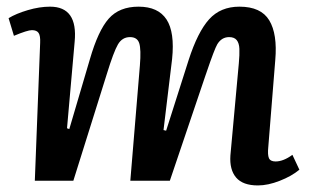

<svg xmlns="http://www.w3.org/2000/svg" viewBox="-20 -545 933 579"><path d="M401.9 -348.1Q405.8 -396 399.9 -414.6Q394 -433.1 372.1 -433.1Q348.6 -433.1 335.7 -411.1Q322.8 -389.2 301.8 -320.8L201.2 0H85L101.1 -416Q102.1 -437 96.4 -445.6Q90.8 -454.1 76.2 -454.1Q63 -454.1 22 -437L5.9 -490.2Q28.3 -503.9 63.7 -514.4Q99.1 -524.9 130.9 -524.9Q215.3 -524.9 205.1 -418.9L182.1 -158.2L189 -155.8L251 -366.2Q275.9 -452.6 307.9 -488.8Q339.8 -524.9 397.9 -524.9Q457 -524.9 482.2 -486.3Q507.3 -447.8 499 -367.2L473.1 -152.8L481 -150.9L548.8 -363.8Q576.2 -448.7 610.6 -486.8Q645 -524.9 702.1 -524.9Q767.1 -524.9 792 -483.6Q816.9 -442.4 810.1 -363.8L789.1 -102.1Q786.6 -78.1 791 -68.1Q795.4 -58.1 811 -58.1Q834.5 -58.1 861.8 -78.1L882.8 -33.2Q859.4 -13.7 823.7 0.2Q788.1 14.2 757.8 14.2Q712.4 14.2 692.1 -9.5Q671.9 -33.2 674.8 -76.2L700.2 -354Q702.6 -379.9 701.9 -397.5Q701.2 -415 693.8 -424.1Q686.5 -433.1 670.9 -433.1Q648.4 -433.1 635.3 -411.6Q626.5 -396.5 603 -327.1Q601.1 -320.8 599.1 -315.9L492.2 0H373Z"/></svg>

Font: Literata Book SemiBold
Style: Italic
Weight: 600
Italic angle: -3°
Designer: Latin by Veronika Burian and Jose Scaglione. Greek by Irene Vlachou. Cyrillic by Vera Evstafieva
Foundry: TypeTogether
Version: Version 1.003;PS 001.003;hotconv 1.0.88;makeotf.lib2.5.64775